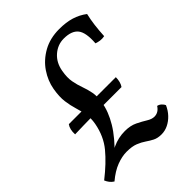

<svg xmlns="http://www.w3.org/2000/svg" viewBox="-217 -792 907 907"><g transform="rotate(-45 236.5 -338.0)"><path d="M328 9Q302 9 284.5 0Q267 -9 250.5 -20.5Q234 -32 211.5 -41Q189 -50 153 -50Q122 -50 86.5 -36.5Q51 -23 13 9Q2 2 -5.5 -7.5Q-13 -17 -18 -29Q47 -80 87.5 -129Q128 -178 141 -248Q147 -282 142 -309.5Q137 -337 128.5 -364.5Q120 -392 115.5 -425Q111 -458 119 -504Q127 -550 155 -591.5Q183 -633 229.5 -659Q276 -685 337 -685Q383 -685 417.5 -674.5Q452 -664 481 -642Q474 -612 470 -580.5Q466 -549 464 -511Q449 -508 435.5 -510Q422 -512 411 -516Q416 -584 394.5 -611Q373 -638 321 -638Q280 -638 248 -610Q216 -582 208 -535Q201 -496 206.5 -467Q212 -438 221 -413.5Q230 -389 235.5 -361.5Q241 -334 235 -298Q231 -271 220.5 -244Q210 -217 193.5 -189.5Q177 -162 153 -133.5Q129 -105 97 -74L90 -81Q112 -97 132.5 -106.5Q153 -116 173.5 -120.5Q194 -125 216 -125Q253 -125 279.5 -112Q306 -99 326 -86.5Q346 -74 363 -74Q391 -74 408 -101Q419 -99 428 -90.5Q437 -82 440 -74Q429 -49 411.5 -30.5Q394 -12 372.5 -1.5Q351 9 328 9ZM366 -335Q366 -320 362.5 -306.5Q359 -293 352 -283Q320 -283 286.5 -283Q253 -283 220 -283Q187 -283 155 -282.5Q123 -282 94 -281.5Q65 -281 39 -280Q37 -315 52 -335Z"/></g></svg>

Font: Vollkorn
Style: Italic
Weight: 400
Italic angle: -11°
Designer: Friedrich Althausen
Foundry: Friedrich Althausen
Version: Version 5.001